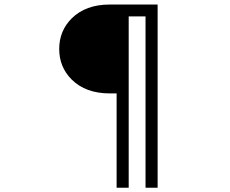

<svg xmlns="http://www.w3.org/2000/svg" viewBox="-20 -708 1040 869"><path d="M561.5 -687.5H476.6Q368.2 -687.5 304.7 -625Q248 -568.4 248 -486.3Q248 -404.3 304.7 -347.7Q368.2 -285.2 476.6 -285.2H507.8V141.6H562.5V-633.8H638.7V141.6H693.4V-687.5Z"/></svg>

Font: DotumChe
Style: Regular
Weight: 400
Monospace: yes
Version: Version 2.21